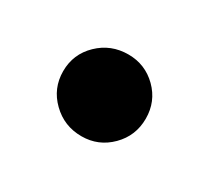

<svg xmlns="http://www.w3.org/2000/svg" viewBox="-48 -494 327 296"><g transform="rotate(30 115.0 -346.0)"><path d="M113.5 -273.5Q82.5 -273.5 60.8 -294.8Q39 -316 39 -346.5Q39 -377 60.8 -398Q82.5 -419 113.5 -419Q143.5 -419 164.8 -398Q186 -377 186 -346.5Q186 -316 164.8 -294.8Q143.5 -273.5 113.5 -273.5Z"/></g></svg>

Font: Anybody ExtraExpanded Medium
Style: Regular
Weight: 500
Width: 8
Designer: Tyler Finck
Foundry: Etcetera Type Company
Version: Version 1.010; ttfautohint (v1.8.3) -l 8 -r 50 -G 200 -x 14 